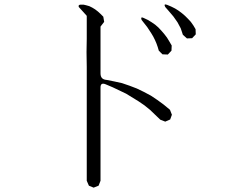

<svg xmlns="http://www.w3.org/2000/svg" viewBox="-20 -819 1040 872"><path d="M373 -582 374 -643.6V-747.1L357.4 -765.6L337.9 -787.1Q334 -796.9 345.7 -797.9H359.4L372.1 -794.9L385.7 -791L399.4 -784.2L412.1 -776.4L424.8 -766.6L436.5 -755.9L449.2 -743.2L453.1 -719.7L436.5 -698.2V-643.6V-582V-515.6V-485.4Q436.5 -458 463.9 -456.1L499 -449.2L534.2 -441.4L568.4 -429.7L601.6 -417L633.8 -401.4L665 -384.8L694.3 -365.2L723.6 -343.8L752 -320.3L760.7 -297.9L752.9 -276.4L730.5 -266.6L708 -275.4L661.1 -320.3L635.7 -340.8L608.4 -359.4L552.7 -393.6L491.2 -422.9L459 -436.5Q436.5 -445.3 436.5 -421.9V2L427.7 24.4L405.3 33.2L383.8 24.4L374 2V-515.6ZM690.4 -622.1 683.6 -637.7 675.8 -653.3 667 -668 648.4 -696.3 623 -728.5Q617.2 -745.1 632.8 -737.3L651.4 -728.5L668.9 -717.8L684.6 -707L699.2 -694.3L712.9 -679.7L725.6 -665L738.3 -648.4L749 -630.9L759.8 -612.3L758.8 -588.9L742.2 -571.3L717.8 -572.3L701.2 -588.9L696.3 -605.5ZM800.8 -690.4 786.1 -717.8 767.6 -744.1 745.1 -770.5 730.5 -787.1Q721.7 -803.7 739.3 -796.9L757.8 -789.1L775.4 -780.3L791 -770.5L806.6 -758.8L820.3 -747.1L834 -733.4L846.7 -719.7L858.4 -703.1L868.2 -686.5L869.1 -663.1L852.5 -645.5L829.1 -644.5L810.5 -661.1L805.7 -675.8Z"/></svg>

Font: B2 Hana
Style: Regular
Weight: 500
Version: 2020-08-05; (max)